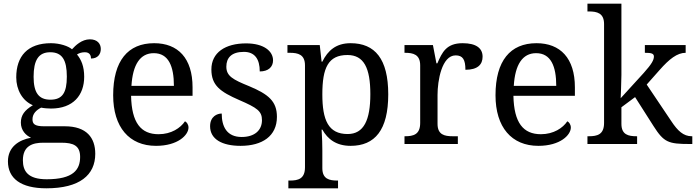

<svg xmlns="http://www.w3.org/2000/svg" viewBox="-20 -780 3770 1040"><path d="M231 240C412 240 496 168 496 53C496 -33 450 -96 331 -96H218C166 -96 156 -110 156 -134C156 -164 177 -184 203 -197C216 -194 240 -192 256 -192C377 -192 436 -265 436 -364C436 -421 420 -457 397 -485C410 -493 423 -497 440 -497C467 -497 473 -478 473 -463C510 -463 526 -487 526 -515C526 -543 507 -567 467 -567C423 -567 389 -534 370 -513C351 -530 304 -546 256 -546C130 -546 68 -476 68 -361C68 -294 101 -234 158 -210C113 -183 93 -156 93 -116C93 -73 121 -46 148 -34C82 -22 23 16 23 94C23 186 92 240 231 240ZM253 -240C189 -240 162 -279 162 -364C162 -453 188 -497 252 -497C317 -497 342 -455 342 -365C342 -278 318 -240 253 -240ZM233 191C131 191 104 147 104 88C104 9 158 -7 214 -7H312C378 -7 414 9 414 70C414 140 376 191 233 191Z M825 10C944 10 1001 -49 1001 -89C1001 -106 991 -119 982 -123C958 -87 908 -53 839 -53C743 -53 693 -115 690 -261H1023V-307C1023 -465 944 -546 815 -546C673 -546 593 -451 593 -264C593 -91 680 10 825 10ZM922 -315H692C699 -430 739 -492 813 -492C893 -492 922 -421 922 -315Z M1283 10C1401 10 1480 -43 1480 -147C1480 -231 1435 -269 1330 -313C1241 -349 1206 -368 1206 -419C1206 -466 1233 -499 1301 -499C1360 -499 1387 -460 1387 -393C1433 -393 1459 -417 1459 -453C1459 -503 1409 -545 1313 -545C1200 -545 1125 -495 1125 -404C1125 -317 1173 -283 1276 -238C1373 -196 1399 -178 1399 -129C1399 -75 1360 -38 1289 -38C1208 -38 1181 -95 1181 -165C1157 -165 1118 -150 1118 -96C1118 -26 1183 10 1283 10Z M1542 240H1811V198H1808C1764 198 1726 190 1726 131V35C1726 10 1725 -39 1722 -78H1726C1755 -26 1802 10 1879 10C2011 10 2083 -76 2083 -269C2083 -461 2011 -546 1879 -546C1801 -546 1756 -507 1726 -446H1722L1712 -536H1537V-494H1550C1594 -494 1632 -485 1632 -426V126C1632 189 1595 198 1550 198H1542ZM1863 -54C1758 -54 1726 -130 1726 -269C1726 -413 1758 -482 1862 -482C1951 -482 1986 -412 1986 -270C1986 -130 1951 -54 1863 -54Z M2171 0H2460V-42H2432C2388 -42 2350 -50 2350 -109V-266C2350 -343 2373 -480 2448 -480C2487 -480 2501 -457 2501 -402C2568 -402 2594 -431 2594 -473C2594 -519 2559 -546 2486 -546C2398 -546 2375 -497 2349 -437H2344L2325 -536H2171V-494H2174C2218 -494 2256 -485 2256 -426V-114C2256 -51 2219 -42 2174 -42H2171Z M2896 10C3015 10 3072 -49 3072 -89C3072 -106 3062 -119 3053 -123C3029 -87 2979 -53 2910 -53C2814 -53 2764 -115 2761 -261H3094V-307C3094 -465 3015 -546 2886 -546C2744 -546 2664 -451 2664 -264C2664 -91 2751 10 2896 10ZM2993 -315H2763C2770 -430 2810 -492 2884 -492C2964 -492 2993 -421 2993 -315Z M3162 0H3431V-42H3428C3384 -42 3346 -50 3346 -109V-199L3420 -254L3520 -97C3576 -9 3600 0 3716 0H3730V-42H3727C3682 -42 3651 -71 3616 -124L3483 -322L3553 -401C3605 -460 3648 -494 3694 -494V-536H3473V-494C3506 -494 3522 -491 3522 -474C3522 -455 3510 -433 3467 -385L3342 -248C3342 -248 3346 -338 3346 -374V-760H3162V-718H3170C3214 -718 3252 -709 3252 -650V-114C3252 -51 3215 -42 3170 -42H3162Z"/></svg>

Font: Noto Serif Balinese
Style: Regular
Weight: 400
Designer: Monotype Design Team
Foundry: Monotype Imaging Inc.
Version: Version 2.005